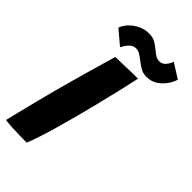

<svg xmlns="http://www.w3.org/2000/svg" viewBox="-284 -954 1041 1041"><g transform="rotate(45 236.0 -434.0)"><path d="M149.5 10.5Q127 10.5 97.2 10Q67.5 9.5 37.5 8Q7.5 6.5 -16.5 3Q-9 -28 3.2 -77.5Q15.5 -127 30 -184Q44.5 -241 58.5 -294.5Q80.5 -377 106.5 -468.8Q132.5 -560.5 161 -657.5Q170.5 -658 191.8 -658.5Q213 -659 239 -659.8Q265 -660.5 290 -661Q315 -661.5 331.5 -661.5Q320.5 -610 305.2 -545.2Q290 -480.5 272.8 -411Q255.5 -341.5 238 -276Q223.5 -221 207.5 -165.2Q191.5 -109.5 176.5 -63.2Q161.5 -17 149.5 10.5ZM60.5 -782Q68.5 -806 89.2 -827.8Q110 -849.5 139 -863.5Q168 -877.5 201.5 -877.5Q230.5 -877.5 250.8 -865.5Q271 -853.5 287.5 -839.5Q301.5 -827.5 315.5 -818.5Q329.5 -809.5 346.5 -809.5Q368 -809.5 382.5 -826.5Q397 -843.5 403.5 -863.5L487.5 -810.5Q484.5 -794 468.2 -768Q452 -742 423.5 -721.2Q395 -700.5 354.5 -700.5Q329 -700.5 307.8 -713.5Q286.5 -726.5 268 -741Q253 -753 238.5 -761.8Q224 -770.5 210 -770.5Q190.5 -770.5 177 -759.8Q163.5 -749 154.8 -735.2Q146 -721.5 142 -713Z"/></g></svg>

Font: Grandstander ExtraBold
Style: Italic
Weight: 800
Italic angle: -15°
Designer: Tyler Finck
Foundry: Etcetera Type Co
Version: Version 1.200; ttfautohint (v1.8.3)